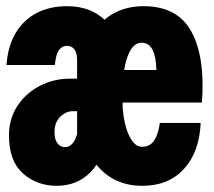

<svg xmlns="http://www.w3.org/2000/svg" viewBox="-20 -588 690 620"><path d="M229 -119V-392Q229 -418 220 -429Q211 -440 196 -440Q185 -440 176.5 -433Q168 -426 163.5 -412Q159 -398 157 -378H1Q5 -437 29.5 -479.5Q54 -522 96.5 -545Q139 -568 197 -568Q279 -568 327.5 -514Q376 -460 376 -362V-119ZM163 12Q99 12 54 -28Q9 -68 9 -151Q9 -204 36 -245.5Q63 -287 108 -310.5Q153 -334 206 -334H241L239 -229H215Q193 -229 174.5 -211Q156 -193 156 -161Q156 -139 165 -126Q174 -113 190 -113Q213 -113 225.5 -144.5Q238 -176 236 -247L321 -159Q315 -74 271.5 -31Q228 12 163 12ZM440 12Q340 12 284.5 -65.5Q229 -143 229 -278Q229 -414 286.5 -491Q344 -568 444 -568Q554 -568 598.5 -485Q643 -402 632 -257H357L359 -362H485Q484 -405 472.5 -427.5Q461 -450 437 -450Q408 -450 391.5 -404.5Q375 -359 375 -271Q375 -228 383 -192Q391 -156 405.5 -135Q420 -114 439 -114Q465 -114 478.5 -135.5Q492 -157 496 -191H628Q624 -97 574 -42.5Q524 12 440 12Z"/></svg>

Font: Azeret Mono Thin
Style: Bold
Weight: 700
Version: Version 1.002